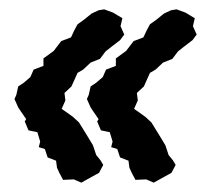

<svg xmlns="http://www.w3.org/2000/svg" viewBox="-20 -462 441 411"><path d="M174 -232 166 -250 170 -259 174 -277 186 -285 200 -297 207 -313 228 -321V-337L250 -353L266 -374L287 -382L294 -397L301 -410L315 -420L331 -433L346 -440L358 -442L377 -435L387 -429L397 -423L393 -406L401 -388L392 -376L375 -363L361 -352L349 -336L329 -328L313 -313L301 -306L288 -277L273 -263L275 -247L267 -229L277 -222L291 -212L304 -200L317 -179L325 -166L334 -151L341 -130L350 -119L356 -109L347 -92L327 -81L309 -71L293 -78L270 -77L262 -92L257 -103L255 -118L237 -125L231 -143L218 -147L221 -159L215 -179L196 -183L188 -202L191 -207L180 -223ZM19 -232 11 -250 15 -259 19 -277 31 -285 45 -297 52 -313 73 -321V-337L95 -353L111 -374L132 -382L139 -397L146 -410L160 -420L176 -433L191 -440L203 -442L222 -435L232 -429L242 -423L238 -406L246 -388L237 -376L220 -363L206 -352L194 -336L174 -328L158 -313L146 -306L133 -277L118 -263L120 -247L112 -229L122 -222L136 -212L149 -200L162 -179L170 -166L179 -151L186 -130L195 -119L201 -109L192 -92L172 -81L154 -71L138 -78L115 -77L107 -92L102 -103L100 -118L82 -125L76 -143L63 -147L66 -159L60 -179L41 -183L33 -202L36 -207L25 -223Z"/></svg>

Font: Winky Rough
Style: Italic
Weight: 400
Italic angle: -8.97852°
Designer: Simon Atzbach
Foundry: typofactur
Version: Version 1.206